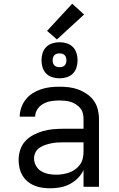

<svg xmlns="http://www.w3.org/2000/svg" viewBox="-20 -1004 640 1032"><path d="M251 8Q230 8 208 5Q186 2 166 -6Q146 -14 129 -28Q112 -42 101 -60.5Q90 -79 85 -100.5Q80 -122 80 -144Q80 -171 88.5 -198Q97 -225 116 -245.5Q135 -266 160 -279Q185 -292 211.5 -299.5Q238 -307 265.5 -309.5Q293 -312 321 -312H429V-365Q429 -381 425 -396Q421 -411 411 -423Q401 -435 387.5 -443.5Q374 -452 359.5 -456.5Q345 -461 329.5 -462.5Q314 -464 299 -464Q277 -464 255 -460.5Q233 -457 213.5 -446.5Q194 -436 181.5 -417.5Q169 -399 169 -377Q169 -377 169 -377Q169 -377 169 -377H86Q86 -377 86 -377Q86 -377 86 -377Q86 -402 94.5 -426Q103 -450 118.5 -469.5Q134 -489 155 -502.5Q176 -516 200 -524Q224 -532 249 -535Q274 -538 299 -538Q325 -538 350.5 -535Q376 -532 400.5 -523Q425 -514 447 -499Q469 -484 484 -463Q499 -442 505.5 -416.5Q512 -391 512 -365V0H429V-90Q418 -66 398.5 -46.5Q379 -27 355 -14.5Q331 -2 304.5 3Q278 8 251 8ZM282 -65Q300 -65 318 -68Q336 -71 353 -77Q370 -83 385 -94Q400 -105 410.5 -120Q421 -135 425 -153Q429 -171 429 -189V-239H321Q304 -239 287.5 -238Q271 -237 254.5 -233.5Q238 -230 222 -224.5Q206 -219 192 -209.5Q178 -200 170.5 -184.5Q163 -169 163 -152Q163 -132 173.5 -113Q184 -94 202 -83.5Q220 -73 240.5 -69Q261 -65 282 -65ZM300 -583Q280 -583 261 -589Q242 -595 228.5 -608.5Q215 -622 209 -641Q203 -660 203 -680Q203 -700 209 -719Q215 -738 228.5 -751.5Q242 -765 261 -771Q280 -777 300 -777Q320 -777 339 -771Q358 -765 371.5 -751.5Q385 -738 391 -719Q397 -700 397 -680Q397 -660 391 -641Q385 -622 371.5 -608.5Q358 -595 339 -589Q320 -583 300 -583ZM300 -643Q308 -643 315 -645Q322 -647 327.5 -652.5Q333 -658 335 -665Q337 -672 337 -680Q337 -688 335 -695Q333 -702 327.5 -707.5Q322 -713 315 -715Q308 -717 300 -717Q292 -717 285 -715Q278 -713 272.5 -707.5Q267 -702 265 -695Q263 -688 263 -680Q263 -672 265 -665Q267 -658 272.5 -652.5Q278 -647 285 -645Q292 -643 300 -643ZM286 -792 233 -838 368 -984 432 -926Z"/></svg>

Font: Iosevka Curly Extended
Style: Regular
Weight: 400
Width: 7
Monospace: yes
Designer: Belleve Invis
Foundry: Belleve Invis
Version: Version 11.1.0; ttfautohint (v1.8.3)